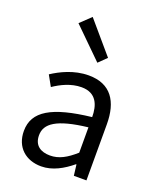

<svg xmlns="http://www.w3.org/2000/svg" viewBox="-160 -967 883 1075"><g transform="rotate(20 281.5 -429.5)"><path d="M217 13C284 13 345 -22 397 -65H400L408 0H483V-334C483 -469 428 -557 295 -557C207 -557 131 -518 82 -486L117 -423C160 -452 217 -481 280 -481C369 -481 392 -414 392 -344C161 -318 59 -259 59 -141C59 -43 126 13 217 13ZM243 -61C189 -61 147 -85 147 -147C147 -217 209 -262 392 -283V-132C339 -85 295 -61 243 -61ZM315 -640 362 -686 203 -872 140 -812Z"/></g></svg>

Font: Noto Sans Mono CJK HK
Style: Regular
Weight: 400
Designer: Ryoko NISHIZUKA 西塚涼子 (kana, bopomofo & ideographs); Paul D. Hunt (Latin, Greek & Cyrillic); Sandoll Communications 산돌커뮤니
Foundry: Adobe
Version: Version 2.004;hotconv 1.0.118;makeotfexe 2.5.65603